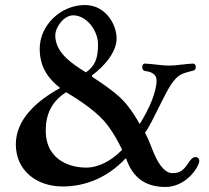

<svg xmlns="http://www.w3.org/2000/svg" viewBox="-20 -726 831 764"><path d="M43 -152C43 -50 122 16 230 16C320 16 409 -20 479 -95H482C506 -25 553 18 638 18C721 18 773 -62 773 -87C773 -95 767 -101 758 -101C746 -101 737 -89 730 -78C711 -50 698 -37 666 -37C632 -37 605 -82 586 -132C577 -156 568 -177 557 -198C573 -219 592 -259 611 -297C630 -335 648 -371 661 -390C687 -428 701 -433 745 -444C755 -446 759 -450 759 -459C759 -469 754 -473 748 -473C740 -473 723 -471 703 -469C680 -466 665 -465 652 -465C639 -465 625 -466 602 -469C582 -471 564 -473 557 -473C551 -473 546 -469 546 -459C546 -450 550 -444 560 -443C580 -441 603 -431 603 -407C603 -360 575 -296 537 -234H535C521 -259 505 -284 485 -309C455 -348 396 -388 346 -421V-426C396 -463 444 -519 444 -573C444 -629 400 -706 318 -706C222 -706 138 -626 138 -532C138 -456 175 -411 218 -377V-375C125 -324 43 -250 43 -152ZM162 -207C162 -269 184 -321 243 -359C303 -324 372 -276 408 -228C434 -193 450 -163 466 -130C425 -88 375 -59 321 -59C273 -59 162 -80 162 -207ZM200 -585C200 -619 235 -665 271 -665C324 -665 370 -605 370 -550C370 -492 358 -464 322 -438C260 -476 200 -519 200 -585Z"/></svg>

Font: Monomakh Unicode
Style: Regular
Weight: 400
Version: Version 1.2